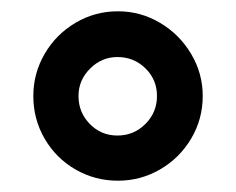

<svg xmlns="http://www.w3.org/2000/svg" viewBox="-20 -716 418 340"><path d="M339 -546Q339 -505 318.5 -470.5Q298 -436 263.5 -416Q229 -396 189 -396Q148 -396 113.5 -416Q79 -436 59 -470.5Q39 -505 39 -546Q39 -586 59 -620.5Q79 -655 113.5 -675.5Q148 -696 189 -696Q229 -696 263.5 -675.5Q298 -655 318.5 -620.5Q339 -586 339 -546ZM119 -546Q119 -517 139 -496.5Q159 -476 188 -476Q217 -476 237.5 -496.5Q258 -517 258 -546Q258 -575 237.5 -595Q217 -615 188 -615Q160 -615 139.5 -594.5Q119 -574 119 -546Z"/></svg>

Font: Chivo ExtraBold
Style: Regular
Weight: 800
Designer: Hector Gatti
Foundry: Omnibus-Type
Version: Version 1.007